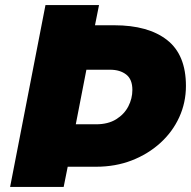

<svg xmlns="http://www.w3.org/2000/svg" viewBox="-20 -740 756 760"><path d="M160 -720H372L356 -640H432Q567 -640 641.5 -581.5Q716 -523 716 -400Q716 -334 689.5 -276Q663 -218 614.5 -174Q566 -130 501.5 -105Q437 -80 360 -80H248L232 0H20ZM416 -464H322L280 -248H360Q408 -248 440 -268Q472 -288 488 -319Q504 -350 504 -384Q504 -426 479.5 -445Q455 -464 416 -464Z"/></svg>

Font: Kufam Black
Style: Italic
Weight: 900
Italic angle: -11°
Designer: Artur Schmal
Foundry: Original Type
Version: Version 1.301; ttfautohint (v1.8.3)